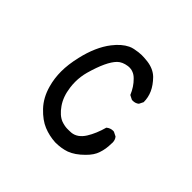

<svg xmlns="http://www.w3.org/2000/svg" viewBox="-124 -619 749 749"><g transform="rotate(45 250.0 -244.5)"><path d="M295.9 -481.9Q283.2 -483.4 276.1 -483.6Q269 -483.9 263.2 -483.9Q257.3 -483.9 246.6 -482.7Q235.8 -481.4 225.6 -479.2Q215.3 -477.1 206.1 -472.7Q177.7 -459 151.9 -425.8Q114.7 -377.9 97.2 -301.3Q86.4 -254.9 86.4 -216.6Q86.4 -178.2 96.2 -143.6Q109.4 -95.2 140.1 -63Q170.4 -31.2 200.9 -18.8Q231.4 -6.3 265.6 -4.4Q299.3 -4.4 325.7 -13.7Q354.5 -24.4 383.8 -53.7Q408.2 -77.6 415.5 -101.1Q424.3 -126.5 424.3 -155.3L424.8 -161.1Q424.8 -176.8 416 -187L398.4 -195.8Q396 -196.3 394 -196.3Q378.4 -196.3 366.2 -186Q354.5 -143.1 335 -111.8Q314 -78.6 283.2 -75.7Q275.9 -75.2 271 -75.2Q266.1 -75.2 260.3 -75.2Q254.4 -75.2 245.8 -76.9Q237.3 -78.6 229 -81.5Q204.1 -91.3 183.1 -121.6Q161.6 -151.9 155.8 -196.8Q153.8 -211.4 153.8 -226.6Q153.8 -255.9 161.6 -284.2Q185.1 -367.7 214.4 -397Q229 -411.6 255.9 -415.5Q259.8 -416 263.2 -416Q266.6 -416 271.5 -415.5Q276.4 -415 282.7 -412.6Q295.4 -408.2 306.6 -396.5Q328.6 -375 342.3 -342.3L359.4 -333.5Q361.8 -333 364.3 -333Q379.9 -333 390.1 -341.8L398.9 -359.4Q398.9 -385.3 388.4 -408.7Q377.9 -432.1 355.5 -455.1Q333 -477.1 295.9 -481.9Z"/></g></svg>

Font: Bakudai
Style: Light
Weight: 300
Version: Version 1.48